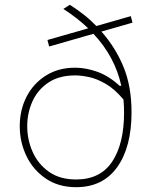

<svg xmlns="http://www.w3.org/2000/svg" viewBox="-20 -768 628 797"><path d="M296 9Q223 9 170.5 -26.5Q118 -62 90 -119.8Q62 -177.5 62 -244Q62 -312 90.5 -367Q119 -422 170.8 -454.5Q222.5 -487 292 -487Q336.5 -487 384 -470Q431.5 -453 477 -411.5L483.5 -412Q457 -533 368 -627.5L334 -618Q303 -609 264.5 -598Q226 -587 184 -575L177 -602L327.5 -645L346 -650.5Q302.5 -692.5 243 -731L270 -748Q300 -729 327.8 -707.2Q355.5 -685.5 380 -660L523 -701L530 -674Q495 -664 462.5 -654.5Q429.5 -645 401 -637Q459.5 -571 492.8 -490Q526 -409 526 -302Q526 -157.5 466.5 -74.2Q407 9 296 9ZM93 -244Q93 -188 115.5 -137.5Q138 -87 183 -55Q228 -23 296 -23Q396.5 -23 445.8 -97.2Q495 -171.5 495 -301Q495 -328.5 492.5 -355Q455.5 -399 418.5 -420.2Q381.5 -441.5 349 -448.2Q316.5 -455 292 -455Q225 -455 180.8 -425.2Q136.5 -395.5 114.8 -347.5Q93 -299.5 93 -244Z"/></svg>

Font: Heraclito Thin
Style: Regular
Weight: 100
Designer: Kostas Bartsokas (font) & Cristiano Sobral (main changes)
Foundry: Kostas Bartsokas (font) & Cristiano Sobral (main changes)
Version: Version 1.00;July 8, 2020;FontCreator 13.0.0.2655 64-bit